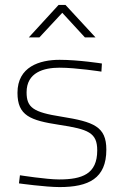

<svg xmlns="http://www.w3.org/2000/svg" viewBox="-20 -752 501 780"><path d="M140 -600 233 -700 325 -600H368L246 -732H218L97 -600ZM394 -494C394 -494 299 -509 222 -509C141 -509 51 -481 51 -375C51 -282 103 -263 220 -245C339 -227 375 -213 375 -141C375 -45 314 -23 220 -23C169 -23 61 -40 61 -40L57 -7C57 -7 165 8 222 8C340 8 412 -27 412 -144C412 -238 361 -257 230 -278C115 -296 88 -315 88 -377C88 -458 158 -477 222 -477C290 -477 392 -461 392 -461L394 -494Z"/></svg>

Font: RazerF5 Thin
Style: Regular
Weight: 250
Foundry: Razer Inc.
Version: Version 2